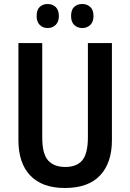

<svg xmlns="http://www.w3.org/2000/svg" viewBox="-20 -929 651 959"><path d="M539 -229Q539 -116 480 -53Q421 10 304 10Q191 10 131.5 -52Q72 -114 72 -229V-714H191V-242Q191 -160 220.5 -127.5Q250 -95 306 -95Q364 -95 391.5 -129Q419 -163 419 -243V-714H539ZM163 -849Q163 -880 178.5 -894.5Q194 -909 218 -909Q242 -909 258 -894Q274 -879 274 -849Q274 -820 258 -804.5Q242 -789 218 -789Q194 -789 178.5 -804.5Q163 -820 163 -849ZM335 -849Q335 -880 350.5 -894.5Q366 -909 391 -909Q415 -909 431 -894Q447 -879 447 -849Q447 -820 431 -804.5Q415 -789 391 -789Q366 -789 350.5 -804.5Q335 -820 335 -849Z"/></svg>

Font: Noto Sans Sinhala Condensed SemiBold
Style: Regular
Weight: 600
Width: 3
Designer: Jelle Bosma - Monotype Design Team
Foundry: Monotype Imaging Inc.
Version: Version 2.006; ttfautohint (v1.8.4.7-5d5b)